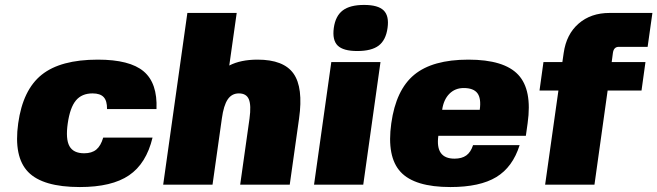

<svg xmlns="http://www.w3.org/2000/svg" viewBox="-20 -753 2681 783"><path d="M400.9 -191.9H602.1Q576.7 -85.9 506.3 -38.1Q436 9.8 305.7 9.8Q154.3 9.8 94.7 -51.8Q35.2 -113.3 54.2 -250Q73.2 -386.7 150.1 -448.2Q227.1 -509.8 378.9 -509.8Q509.3 -509.8 565.9 -461.9Q622.6 -414.1 618.2 -308.1H416.5Q417 -341.8 402.8 -356.9Q388.7 -372.1 357.4 -372.1Q313.5 -372.1 289.6 -343.3Q265.6 -314.5 256.3 -250Q247.1 -186 263.2 -157Q279.3 -127.9 323.2 -127.9Q354.5 -127.9 372.8 -143.1Q391.1 -158.2 400.9 -191.9Z M645.5 0 744.1 -700.2H945.3L915 -485.8Q961.4 -509.8 1030.3 -509.8Q1136.7 -509.8 1177 -452.9Q1217.3 -396 1199.7 -270L1161.6 0H959.5L997.6 -270Q1004.9 -323.7 994.9 -347.9Q984.9 -372.1 954.1 -372.1Q925.3 -372.1 908.7 -347.7Q892.1 -323.2 884.8 -270L846.7 0Z M1461.4 0H1260.7L1331.1 -500H1531.7ZM1464.8 -732.9Q1522 -732.9 1544.7 -710.4Q1567.4 -688 1560.5 -639.2Q1553.7 -589.4 1524.4 -567.1Q1495.1 -544.9 1437 -544.9Q1379.9 -544.9 1357.2 -567.1Q1334.5 -589.4 1341.3 -639.2Q1348.1 -688 1377.7 -710.4Q1407.2 -732.9 1464.8 -732.9Z M2124.5 -199.2H1767.6Q1754.9 -106 1833.5 -106Q1863.3 -106 1881.6 -119.1Q1899.9 -132.3 1909.2 -161.1H2099.1Q2070.8 -71.3 2003.9 -30.8Q1937 9.8 1816.9 9.8Q1670.9 9.8 1613.8 -51.8Q1556.6 -113.3 1575.7 -250Q1594.7 -386.7 1669.4 -448.2Q1744.1 -509.8 1890.1 -509.8Q2035.6 -509.8 2093.3 -448.2Q2150.9 -386.7 2131.8 -251ZM1871.1 -394Q1835.9 -394 1812.5 -370.4Q1789.1 -346.7 1783.2 -305.2H1936.5Q1942.9 -351.6 1927 -372.8Q1911.1 -394 1871.1 -394Z M2503.4 -562Q2482.9 -562 2479.5 -537.1L2474.6 -500H2612.3L2596.2 -383.8H2458L2404.3 0H2203.1L2257.3 -383.8H2180.2L2196.3 -500H2273.4L2278.8 -537.1Q2289.6 -613.3 2339.6 -656.7Q2389.6 -700.2 2465.8 -700.2H2640.6L2621.1 -562Z"/></svg>

Font: Fivo Sans Black
Style: Regular
Weight: 900
Designer: Alexander Slobzheninov
Foundry: Alexander Slobzheninov
Version: 1.0